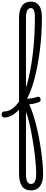

<svg xmlns="http://www.w3.org/2000/svg" viewBox="-114 -1444 572 2388"><path d="M-57 17Q-76 17 -85 5.5Q-94 -6 -94 -20.5Q-94 -35 -85 -46.5Q-76 -58 -57 -58Q-34 -58 -11 -66Q12 -74 34 -89Q56 -104 77 -125.5Q98 -147 118 -173.5Q138 -200 156 -231Q180 -273 202 -334Q224 -395 242 -472Q260 -549 274.5 -638Q289 -727 299.5 -824Q310 -921 315 -1023.5Q320 -1126 320 -1230Q320 -1249 333 -1259Q346 -1269 363.5 -1268.5Q381 -1268 394 -1258.5Q407 -1249 407 -1230Q407 -1126 401 -1022.5Q395 -919 382 -820Q369 -721 352 -629Q335 -537 313 -456.5Q291 -376 265.5 -310.5Q240 -245 211 -198Q188 -161 163 -128Q138 -95 111.5 -68.5Q85 -42 57 -23Q29 -4 0.5 6.5Q-28 17 -57 17ZM270 924Q233 924 205 910.5Q177 897 159 871Q141 845 132 806Q123 767 123 715V-1226Q123 -1321 160.5 -1372.5Q198 -1424 270 -1424Q315 -1424 345.5 -1402Q376 -1380 391.5 -1336.5Q407 -1293 407 -1230Q407 -1211 394 -1202Q381 -1193 363.5 -1193Q346 -1193 333 -1202Q320 -1211 320 -1230Q320 -1268 314.5 -1293Q309 -1318 298 -1331Q287 -1344 270 -1344Q251 -1344 237 -1331Q223 -1318 216 -1292Q209 -1266 209 -1226V-223Q242 -172 270.5 -98Q299 -24 323 63.5Q347 151 365.5 243Q384 335 396.5 423.5Q409 512 415.5 588Q422 664 422 718Q422 786 404.5 832Q387 878 353 901Q319 924 270 924ZM270 844Q288 844 300.5 836Q313 828 320.5 812.5Q328 797 332 773.5Q336 750 336 718Q336 671 331.5 609.5Q327 548 318.5 477.5Q310 407 298.5 333.5Q287 260 273 188.5Q259 117 243 55Q227 -7 209 -55V715Q209 781 224 812.5Q239 844 270 844ZM370 -173Q346 -164 314.5 -156.5Q283 -149 247.5 -147Q212 -145 175 -151Q166 -153 162 -164Q158 -175 158.5 -189.5Q159 -204 163.5 -214Q168 -224 175 -223Q201 -218 228 -217.5Q255 -217 286 -222.5Q317 -228 355 -240Q367 -244 376.5 -236.5Q386 -229 390 -216Q394 -203 389.5 -191Q385 -179 370 -173Z"/></svg>

Font: Playwrite BE WAL
Style: Regular
Weight: 400
Designer: Veronika Burian, José Scaglione
Foundry: TypeTogether
Version: Version 1.002